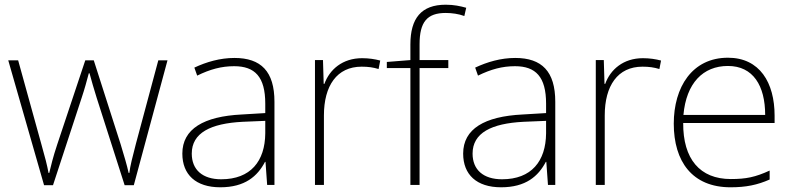

<svg xmlns="http://www.w3.org/2000/svg" viewBox="-20 -785 3367 815"><path d="M390 -371 509 1H548L691 -529H652L557 -175C542 -117 533 -83 529 -51H526C519 -84 507 -123 492 -173L378 -529H342L223 -172C204 -115 197 -83 189 -51H186C180 -84 172 -115 155 -175L57 -529H15L167 1H205L327 -371C339 -407 348 -440 357 -474H360C369 -440 378 -410 390 -371Z M975 -539C914 -539 856 -522 805 -498L817 -464C872 -491 920 -504 974 -504C1062 -504 1106 -459 1106 -345V-305L1006 -299C845 -291 754 -238 754 -133C754 -44 811 10 915 10C1020 10 1073 -37 1105 -98H1107L1114 0H1145V-353C1145 -482 1088 -539 975 -539ZM1010 -268 1106 -272V-219C1105 -101 1044 -24 919 -24C840 -24 794 -64 794 -133C794 -221 874 -261 1010 -268Z M1517 -538C1434 -538 1379 -490 1357 -429H1354L1351 -530H1317V0H1355V-295C1355 -421 1410 -502 1515 -502C1543 -502 1564 -499 1587 -492L1594 -528C1571 -534 1546 -538 1517 -538Z M1883 -496V-530H1761V-597C1761 -692 1793 -730 1872 -730C1898 -730 1927 -726 1951 -717L1959 -752C1934 -759 1907 -765 1872 -765C1768 -765 1722 -707 1722 -596V-530L1622 -522V-496H1722V0H1761V-496Z M2167 -539C2106 -539 2048 -522 1997 -498L2009 -464C2064 -491 2112 -504 2166 -504C2254 -504 2298 -459 2298 -345V-305L2198 -299C2037 -291 1946 -238 1946 -133C1946 -44 2003 10 2107 10C2212 10 2265 -37 2297 -98H2299L2306 0H2337V-353C2337 -482 2280 -539 2167 -539ZM2202 -268 2298 -272V-219C2297 -101 2236 -24 2111 -24C2032 -24 1986 -64 1986 -133C1986 -221 2066 -261 2202 -268Z M2709 -538C2626 -538 2571 -490 2549 -429H2546L2543 -530H2509V0H2547V-295C2547 -421 2602 -502 2707 -502C2735 -502 2756 -499 2779 -492L2786 -528C2763 -534 2738 -538 2709 -538Z M3070 -540C2918 -540 2840 -415 2840 -260C2840 -100 2918 10 3081 10C3147 10 3195 0 3247 -23V-61C3186 -33 3147 -25 3082 -25C2951 -25 2879 -110 2880 -263H3268V-294C3268 -434 3205 -540 3070 -540ZM3070 -505C3177 -505 3228 -421 3228 -297H2881C2893 -432 2964 -505 3070 -505Z"/></svg>

Font: Noto Sans Georgian ExtraLight
Style: Regular
Weight: 200
Designer: Monotype Design Team, Akaki Razmadze
Foundry: Google LLC
Version: Version 2.005